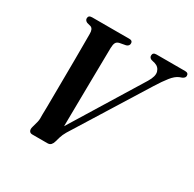

<svg xmlns="http://www.w3.org/2000/svg" viewBox="-154 -861 1032 1023"><g transform="rotate(30 362.0 -350.0)"><path d="M504.5 -681Q504.5 -700 526.5 -700H703.5Q724 -700 724 -682Q724 -669 707 -661.5L692 -656Q669.5 -646.5 647 -618.2Q624.5 -590 597.5 -546.5L319 -99Q306.5 -77.5 301 -59L292.5 -29.5Q289 -16.5 281.5 -8.2Q274 0 260 0H166.5Q153.5 0 148.2 -9.8Q143 -19.5 147.5 -35L158 -73.5Q160.5 -83.5 160.8 -95.5Q161 -107.5 160.5 -117Q161 -130 161.5 -165Q162 -200 162.2 -248.2Q162.5 -296.5 163 -350.8Q163.5 -405 163.8 -457Q164 -509 164 -551Q164 -593 164 -617Q164.5 -648 147 -655L123 -661.5Q108.5 -668.5 108.5 -681.5Q108.5 -700 131 -700H361.5Q380 -700 380 -683Q380 -667 362.5 -661.5L325 -654.5Q310 -651 304.2 -640.2Q298.5 -629.5 298 -608Q297.5 -579.5 296.8 -524.8Q296 -470 295 -401Q294 -332 293.2 -259.5Q292.5 -187 291.5 -123L557.5 -556Q582.5 -597 575 -622.5Q567.5 -648 541 -656L519 -661.5Q504.5 -667.5 504.5 -681Z"/></g></svg>

Font: Fraunces 144pt Soft SemiBold
Style: Italic
Weight: 600
Italic angle: -16°
Version: Version 1.000;[b76b70a41]